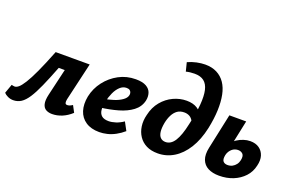

<svg xmlns="http://www.w3.org/2000/svg" viewBox="-104 -1046 2120 1395"><g transform="rotate(20 956.0 -348.5)"><path d="M59 10Q37 10 17 0.5Q-3 -9 -13 -21L12 -91Q21 -89 26.5 -88Q32 -87 36 -87Q50 -87 66.5 -101Q83 -115 106 -151.5Q129 -188 159.5 -254Q190 -320 231 -424H413L395 -324H291Q255 -231 226.5 -167Q198 -103 172.5 -64Q147 -25 120 -7.5Q93 10 59 10ZM359 8Q332 8 312 -3Q292 -14 285 -41.5Q278 -69 289 -116L361 -424H494L426 -131Q422 -112 425 -101.5Q428 -91 441 -91Q449 -91 458 -94Q467 -97 481 -106L508 -55Q473 -23 435 -7.5Q397 8 359 8Z M726 14Q663 14 621.5 -13.5Q580 -41 564.5 -89.5Q549 -138 561 -201Q575 -267 616 -320.5Q657 -374 716.5 -406Q776 -438 847 -438Q899 -438 928 -421.5Q957 -405 966 -377Q975 -349 968 -317Q956 -266 913 -233.5Q870 -201 807 -183Q744 -165 672 -156L667 -223Q710 -230 747.5 -242Q785 -254 810.5 -272Q836 -290 841 -311Q844 -321 841.5 -331.5Q839 -342 830.5 -349Q822 -356 805 -356Q777 -356 754.5 -335Q732 -314 717 -281Q702 -248 693 -209Q685 -172 688 -143.5Q691 -115 709 -99.5Q727 -84 763 -84Q787 -84 817 -93.5Q847 -103 876 -123L910 -60Q881 -35 849.5 -18Q818 -1 786.5 6.5Q755 14 726 14Z M1178 14Q1126 14 1089.5 -4.5Q1053 -23 1031 -56Q1009 -89 1003 -131.5Q997 -174 1009 -221Q1023 -284 1059.5 -328Q1096 -372 1145.5 -395Q1195 -418 1247 -418Q1297 -418 1329.5 -397.5Q1362 -377 1371 -343L1330 -290Q1319 -312 1301 -322Q1283 -332 1260 -332Q1228 -332 1206.5 -316.5Q1185 -301 1171 -273.5Q1157 -246 1150 -211Q1142 -168 1146 -139.5Q1150 -111 1165 -97Q1180 -83 1203 -83Q1245 -83 1273.5 -128Q1302 -173 1321 -263Q1343 -357 1348.5 -425Q1354 -493 1344 -536.5Q1334 -580 1307 -601Q1280 -622 1234 -622Q1216 -622 1199.5 -620Q1183 -618 1168 -614L1151 -681Q1183 -696 1218.5 -703.5Q1254 -711 1284 -711Q1336 -711 1374.5 -691.5Q1413 -672 1438 -635.5Q1463 -599 1473.5 -546.5Q1484 -494 1481.5 -428.5Q1479 -363 1463 -286Q1442 -189 1400 -122Q1358 -55 1301 -20.5Q1244 14 1178 14Z M1652 14Q1602 14 1567 -4Q1532 -22 1518 -59Q1504 -96 1516 -152L1574 -424H1704L1645 -143Q1638 -108 1649.5 -94Q1661 -80 1684 -80Q1705 -80 1721 -88.5Q1737 -97 1748.5 -112Q1760 -127 1764 -147Q1771 -181 1757 -195Q1743 -209 1720 -209Q1709 -209 1697 -205Q1685 -201 1675 -192.5Q1665 -184 1657 -172Q1649 -160 1645 -143L1602 -175Q1616 -205 1636.5 -228.5Q1657 -252 1681 -267.5Q1705 -283 1731 -291.5Q1757 -300 1782 -300Q1824 -300 1851.5 -280.5Q1879 -261 1889.5 -227.5Q1900 -194 1889 -150Q1878 -99 1844 -62.5Q1810 -26 1761 -6Q1712 14 1652 14Z"/></g></svg>

Font: Ysabeau ExtraBold
Style: Italic
Weight: 800
Italic angle: -12°
Designer: Christian Thalmann (Catharsis Fonts)
Version: Version 2.002